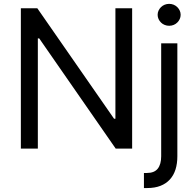

<svg xmlns="http://www.w3.org/2000/svg" viewBox="-20 -770 1016 995"><path d="M664.8 0H579.5L183.2 -571H176.1V0H88.1V-727.3H173.3L571 -154.8H578.1V-727.3H664.8ZM899.1 -545.5V39.8Q899.1 77.8 889.6 108.1Q880 138.5 860.4 160Q840.9 181.5 811.6 193Q782.3 204.5 742.9 204.5H725.9V126.4H741.5Q779.8 126.4 797.6 103.9Q815.3 81.3 815.3 39.8V-545.5ZM856.5 -636.4Q844.5 -636.4 833.5 -640.8Q822.4 -645.2 814.5 -653.1Q806.5 -660.9 801.7 -671.2Q796.9 -681.5 796.9 -693.2Q796.9 -704.9 801.7 -715.2Q806.5 -725.5 814.5 -733.3Q822.4 -741.1 833.5 -745.6Q844.5 -750 856.5 -750Q869 -750 879.8 -745.6Q890.6 -741.1 898.6 -733.3Q906.6 -725.5 911.4 -715.2Q916.2 -704.9 916.2 -693.2Q916.2 -681.5 911.4 -671.2Q906.6 -660.9 898.6 -653.1Q890.6 -645.2 879.8 -640.8Q869 -636.4 856.5 -636.4Z"/></svg>

Font: Fast_Sans
Style: Regular
Weight: 400
Designer: Rasmus Andersson
Foundry: rsms
Version: Version 3.018;git-588b23468